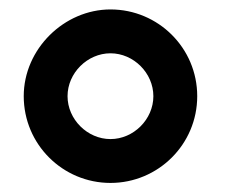

<svg xmlns="http://www.w3.org/2000/svg" viewBox="-20 -786 509 415"><path d="M218.8 -390.6C321.9 -390.6 406.3 -474 406.3 -578.1C406.3 -682.3 321.9 -765.6 218.8 -765.6C118.8 -765.6 31.3 -680.2 31.3 -578.1C31.3 -474 115.6 -390.6 218.8 -390.6ZM218.8 -485.4C168.8 -485.4 126 -528.1 126 -578.1C126 -628.1 168.8 -670.8 218.8 -670.8C268.8 -670.8 311.5 -628.1 311.5 -578.1C311.5 -528.1 268.8 -485.4 218.8 -485.4Z"/></svg>

Font: Manrope Semibold
Style: Regular
Weight: 600
Width: 4
Designer: Michael Sharanda
Foundry: Michael Sharanda
Version: Version 2.000;PS 002.000;hotconv 1.0.88;makeotf.lib2.5.64775